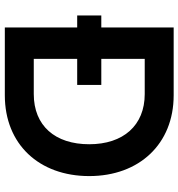

<svg xmlns="http://www.w3.org/2000/svg" viewBox="8 -748 740 796"><g transform="rotate(90 378.0 -350.0)"><path d="M44 -300H94V0H375C578 0 710 -142 710 -350C710 -557 577 -700 375 -700H94V-400H44ZM224 -120V-300H332V-400H224V-580H370C500 -580 578 -491 578 -350C578 -208 501 -120 370 -120Z"/></g></svg>

Font: Easer Grotesk Medium
Style: Regular
Weight: 500
Designer: Boardeaser, Bonnie Shaver-Troup, Thomas Jockin
Foundry: Lexend
Version: Version 1.001;Glyphs 3.1.2 (3151)